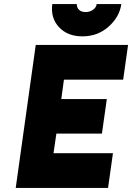

<svg xmlns="http://www.w3.org/2000/svg" viewBox="-20 -920 647 940"><path d="M57 0H509L533 -170H242L256 -266H479L503 -435H280L293 -530H583L607 -700H155ZM236 -900Q227 -833 268 -788Q310 -742 383 -742Q457 -742 510 -788Q565 -836 574 -900H453Q452 -884 435 -872Q420 -861 399 -861Q378 -861 367 -872Q355 -884 356 -900Z"/></svg>

Font: Unageo
Style: Black-Italic
Weight: 900
Designer: Richard Sepsi
Foundry: Richard Sepsi
Version: Version 2.000